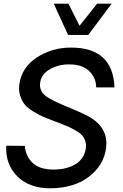

<svg xmlns="http://www.w3.org/2000/svg" viewBox="-20 -1020 675 1050"><path d="M273.9 -1000H354L415 -878.9L511.2 -1000H590.8L462.9 -829.1H352.1ZM255.9 9.8Q139.6 9.8 74.2 -56.2Q8.8 -122.1 14.2 -223.1L116.2 -222.2Q119.1 -168 157 -130.4Q194.8 -92.8 273.9 -92.8Q344.7 -92.8 392.3 -121.8Q439.9 -150.9 449.2 -207Q453.1 -235.8 442.6 -259Q432.1 -282.2 405.5 -299.1Q378.9 -315.9 355 -326.4Q331.1 -336.9 292 -352.1Q283.2 -355 277.8 -356.9Q237.8 -372.1 215.8 -381.6Q193.8 -391.1 162.4 -410.2Q130.9 -429.2 115.5 -448Q100.1 -466.8 90.6 -495.8Q81.1 -524.9 85.9 -560.1Q99.1 -651.9 181.6 -705.8Q264.2 -759.8 368.2 -759.8Q598.1 -759.8 606 -542H505.9Q505.9 -593.8 468 -630.9Q430.2 -668 356.9 -668Q298.8 -668 252 -640.9Q205.1 -613.8 199.2 -565.9Q196.3 -543 205.6 -523.9Q214.8 -504.9 235.8 -491Q256.8 -477.1 280.5 -465.6Q304.2 -454.1 335 -440.9Q343.8 -438 348.1 -436Q450.2 -394 481.9 -373Q573.7 -312 560.1 -210Q550.3 -140.1 504.6 -89.1Q459 -38.1 395 -14.2Q331.1 9.8 255.9 9.8Z"/></svg>

Font: Oakes Grotesk
Style: Medium Italic
Weight: 500
Designer: Samuel Oakes
Foundry: Samuel Oakes
Version: Version 1.0 | wf-rip DC20170320